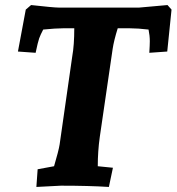

<svg xmlns="http://www.w3.org/2000/svg" viewBox="-20 -735 699 760"><path d="M571 -526Q573 -557 573 -572Q573 -594 568 -618Q526 -623 495 -623H446Q431 -575 426 -542L375 -193Q367 -136 367 -77L427 -71L411 5Q332 0 221 0L124 5L129 -65L194 -77Q212 -138 216 -163L266 -512Q274 -556 274 -623H229Q201 -623 151 -618Q140 -597 135 -583Q130 -569 121 -526L51 -531L82 -697L103 -715Q193 -705 212 -705H531L643 -715L659 -697L642 -531Z"/></svg>

Font: Andada
Style: Bold Italic
Weight: 700
Italic angle: -8.29999°
Designer: Carolina Giovagnoli
Foundry: Carolina Giovagnoli
Version: Version 1.003